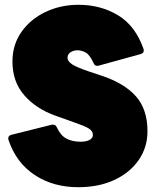

<svg xmlns="http://www.w3.org/2000/svg" viewBox="-20 -768 653 802"><path d="M307 14Q202 14 125 -37Q48 -88 16 -182Q10 -200 28 -205L196 -247Q212 -250 218 -235Q233 -202 257.5 -189Q282 -176 317 -176Q340 -176 354 -183.5Q368 -191 368 -204Q368 -221 350.5 -231.5Q333 -242 295 -255L211 -285Q130 -314 81 -370.5Q32 -427 32 -511Q32 -581 69.5 -634.5Q107 -688 170 -718Q233 -748 308 -748Q400 -748 472.5 -704.5Q545 -661 579 -565Q585 -547 567 -542L393 -494Q376 -489 370 -506Q355 -539 338 -548.5Q321 -558 304 -558Q288 -558 275 -550Q262 -542 262 -526Q262 -513 279.5 -500.5Q297 -488 347 -471L404 -452Q500 -420 548 -365.5Q596 -311 596 -220Q596 -152 559 -99Q522 -46 457 -16Q392 14 307 14Z"/></svg>

Font: LINE Seed Sans Heavy
Style: Regular
Weight: 900
Designer: LINE VX Design & Dalton Maag Ltd & Sandoll Inc
Foundry: Dalton Maag Ltd
Version: Version 1.003